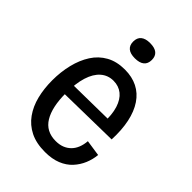

<svg xmlns="http://www.w3.org/2000/svg" viewBox="-211 -805 914 914"><g transform="rotate(45 245.5 -348.5)"><path d="M263 12Q204 12 163 -8.5Q122 -29 96 -65.5Q70 -102 58 -150Q46 -198 46 -254Q46 -311 58.5 -362Q71 -413 96 -452Q121 -491 160.5 -513Q200 -535 255 -535Q303 -535 340 -516.5Q377 -498 401.5 -461.5Q426 -425 437 -373Q448 -321 445 -255L107 -249V-308L386 -312L361 -281Q364 -340 351.5 -379.5Q339 -419 314 -439Q289 -459 254 -459Q217 -459 190 -435.5Q163 -412 149 -367Q135 -322 135 -257Q135 -163 166 -112Q197 -61 262 -61Q287 -61 306 -68.5Q325 -76 339 -90Q353 -104 361 -124Q369 -144 371 -169L452 -157Q449 -125 436.5 -95Q424 -65 401.5 -40.5Q379 -16 344.5 -2Q310 12 263 12ZM250 -606Q219 -606 203.5 -619Q188 -632 188 -657Q188 -683 204 -696Q220 -709 250 -709Q282 -709 297.5 -696Q313 -683 313 -658Q313 -632 297 -619Q281 -606 250 -606Z"/></g></svg>

Font: Bricolage Grotesque SemiCondensed
Style: Regular
Weight: 400
Width: 4
Designer: Mathieu Triay
Foundry: Atelier Triay
Version: Version 1.001;gftools[0.9.33.dev8+g029e19f]